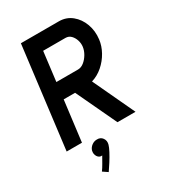

<svg xmlns="http://www.w3.org/2000/svg" viewBox="-222 -809 1022 1152"><g transform="rotate(-30 289.0 -233.5)"><path d="M503 0H378L246 -280H167L132 0H26L113 -700H376Q427 -700 464.5 -669.5Q502 -639 520 -590Q538 -541 531 -485Q526 -443 503.5 -402.5Q481 -362 446 -331.5Q411 -301 368 -288ZM424 -496Q427 -518 420 -540.5Q413 -563 398 -578.5Q383 -594 360 -594H206L181 -392H331Q353 -392 373 -408Q393 -424 407 -448Q421 -472 424 -496ZM161 70Q167 52 183 40Q199 28 219 28Q244 27 257.5 46Q271 65 264 90Q260 105 246 131.5Q232 158 214.5 185.5Q197 213 183 233L149 210Q161 194 174 171Q187 148 199 127Q179 130 167 112Q155 94 161 70Z"/></g></svg>

Font: Kulim Park SemiBold
Style: Italic
Weight: 600
Italic angle: -8°
Designer: Noponies / Dale Sattler
Foundry: Noponies
Version: Version 1.000; ttfautohint (v1.8.3)